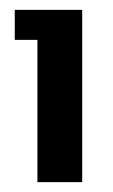

<svg xmlns="http://www.w3.org/2000/svg" viewBox="-20 -656 230 390"><path d="M147 -636V-286H56V-575H10V-636Z"/></svg>

Font: Teko Semibold
Style: Regular
Weight: 600
Designer: Manushi Parikh, Jonny Pinhorn
Foundry: Indian Type Foundry
Version: Version 1.105;PS 1.0;hotconv 1.0.78;makeotf.lib2.5.61930; tt